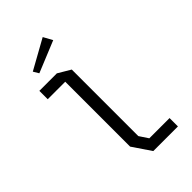

<svg xmlns="http://www.w3.org/2000/svg" viewBox="-280 -1060 1160 1160"><g transform="rotate(-45 300.0 -480.0)"><path d="M80 -744H229.5L309.5 -696.5V-128L347 -71.5H520V0H309.5L229.5 -118V-672.5H80ZM324 -959.5 134 -854 155 -819 356 -901.5Z"/></g></svg>

Font: Kode Mono
Style: Regular
Weight: 400
Monospace: yes
Designer: Isa Ozler
Foundry: Kadena LLC
Version: Version 1.000;gftools[0.9.28]